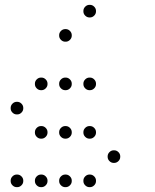

<svg xmlns="http://www.w3.org/2000/svg" viewBox="-20 -796 640 792"><path d="M349 -776Q339 -776 331.5 -768.5Q324 -761 324 -751V-749Q324 -739 331.5 -731.5Q339 -724 349 -724H351Q361 -724 368.5 -731.5Q376 -739 376 -749V-751Q376 -761 368.5 -768.5Q361 -776 351 -776ZM249 -676Q239 -676 231.5 -668.5Q224 -661 224 -651V-649Q224 -639 231.5 -631.5Q239 -624 249 -624H251Q261 -624 268.5 -631.5Q276 -639 276 -649V-651Q276 -661 268.5 -668.5Q261 -676 251 -676ZM149 -476Q139 -476 131.5 -468.5Q124 -461 124 -451V-449Q124 -439 131.5 -431.5Q139 -424 149 -424H151Q161 -424 168.5 -431.5Q176 -439 176 -449V-451Q176 -461 168.5 -468.5Q161 -476 151 -476ZM249 -476Q239 -476 231.5 -468.5Q224 -461 224 -451V-449Q224 -439 231.5 -431.5Q239 -424 249 -424H251Q261 -424 268.5 -431.5Q276 -439 276 -449V-451Q276 -461 268.5 -468.5Q261 -476 251 -476ZM349 -476Q339 -476 331.5 -468.5Q324 -461 324 -451V-449Q324 -439 331.5 -431.5Q339 -424 349 -424H351Q361 -424 368.5 -431.5Q376 -439 376 -449V-451Q376 -461 368.5 -468.5Q361 -476 351 -476ZM49 -376Q39 -376 31.5 -368.5Q24 -361 24 -351V-349Q24 -339 31.5 -331.5Q39 -324 49 -324H51Q61 -324 68.5 -331.5Q76 -339 76 -349V-351Q76 -361 68.5 -368.5Q61 -376 51 -376ZM149 -276Q139 -276 131.5 -268.5Q124 -261 124 -251V-249Q124 -239 131.5 -231.5Q139 -224 149 -224H151Q161 -224 168.5 -231.5Q176 -239 176 -249V-251Q176 -261 168.5 -268.5Q161 -276 151 -276ZM249 -276Q239 -276 231.5 -268.5Q224 -261 224 -251V-249Q224 -239 231.5 -231.5Q239 -224 249 -224H251Q261 -224 268.5 -231.5Q276 -239 276 -249V-251Q276 -261 268.5 -268.5Q261 -276 251 -276ZM349 -276Q339 -276 331.5 -268.5Q324 -261 324 -251V-249Q324 -239 331.5 -231.5Q339 -224 349 -224H351Q361 -224 368.5 -231.5Q376 -239 376 -249V-251Q376 -261 368.5 -268.5Q361 -276 351 -276ZM449 -176Q439 -176 431.5 -168.5Q424 -161 424 -151V-149Q424 -139 431.5 -131.5Q439 -124 449 -124H451Q461 -124 468.5 -131.5Q476 -139 476 -149V-151Q476 -161 468.5 -168.5Q461 -176 451 -176ZM49 -76Q39 -76 31.5 -68.5Q24 -61 24 -51V-49Q24 -39 31.5 -31.5Q39 -24 49 -24H51Q61 -24 68.5 -31.5Q76 -39 76 -49V-51Q76 -61 68.5 -68.5Q61 -76 51 -76ZM149 -76Q139 -76 131.5 -68.5Q124 -61 124 -51V-49Q124 -39 131.5 -31.5Q139 -24 149 -24H151Q161 -24 168.5 -31.5Q176 -39 176 -49V-51Q176 -61 168.5 -68.5Q161 -76 151 -76ZM249 -76Q239 -76 231.5 -68.5Q224 -61 224 -51V-49Q224 -39 231.5 -31.5Q239 -24 249 -24H251Q261 -24 268.5 -31.5Q276 -39 276 -49V-51Q276 -61 268.5 -68.5Q261 -76 251 -76ZM349 -76Q339 -76 331.5 -68.5Q324 -61 324 -51V-49Q324 -39 331.5 -31.5Q339 -24 349 -24H351Q361 -24 368.5 -31.5Q376 -39 376 -49V-51Q376 -61 368.5 -68.5Q361 -76 351 -76Z"/></svg>

Font: Doto Rounded
Style: Regular
Weight: 400
Monospace: yes
Version: Version 1.000